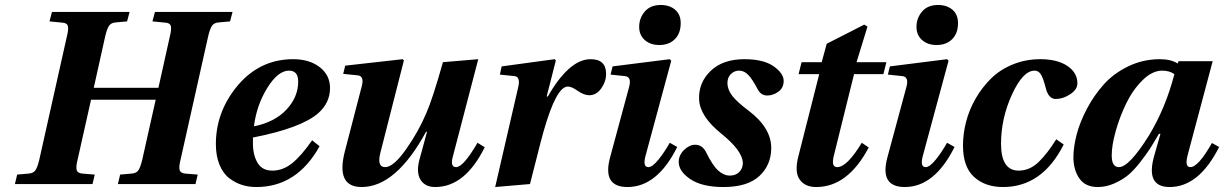

<svg xmlns="http://www.w3.org/2000/svg" viewBox="-20 -740 4922 772"><path d="M40 0 49 -38 94 -42Q114 -43 122.5 -55.5Q131 -68 138 -98L249 -594Q256 -621 253 -634.5Q250 -648 230 -649L179 -654L189 -692H501L491 -654L447 -650Q427 -649 418.5 -636.5Q410 -624 403 -594L357 -387H617L663 -594Q670 -621 667 -634.5Q664 -648 644 -649L593 -654L603 -692H915L905 -654L861 -650Q841 -649 832.5 -636.5Q824 -624 817 -594L706 -98Q699 -71 702 -57.5Q705 -44 725 -42L775 -38L766 0H454L463 -38L508 -42Q528 -43 536.5 -55.5Q545 -68 552 -98L606 -339H346L292 -98Q285 -71 288 -57.5Q291 -44 311 -42L361 -38L352 0Z M848 -161Q848 -286 929 -388Q1020 -502 1159 -502Q1224 -502 1265.5 -470Q1307 -438 1307 -386Q1307 -328 1261 -286Q1192 -225 997 -187V-163Q997 -117 1015.5 -85.5Q1034 -54 1075 -54Q1118 -54 1155 -84Q1192 -114 1235 -176L1265 -152Q1174 12 1011 12Q981 12 954.5 4Q928 -4 903 -22.5Q878 -41 863 -76.5Q848 -112 848 -161ZM1001 -232Q1085 -249 1132 -299.5Q1179 -350 1179 -412Q1179 -456 1142 -456Q1098 -456 1055 -387Q1012 -318 1001 -232Z M1360 -443 1368 -476 1599 -502 1604 -497 1510 -128Q1494 -68 1529 -68Q1562 -68 1612.5 -139.5Q1663 -211 1694 -285Q1719 -341 1761 -490L1903 -502L1802 -115Q1788 -68 1814 -68Q1843 -68 1900 -166L1929 -148Q1850 12 1730 12Q1689 12 1671 -17Q1653 -46 1666 -96L1697 -210H1693Q1572 12 1434 12Q1329 12 1367 -133L1434 -391Q1446 -434 1419 -437Z M1971 12 2064 -391Q2073 -431 2049 -434L1990 -440L1997 -473L2210 -502L2215 -497L2178 -352H2183Q2222 -422 2266 -462Q2310 -502 2355 -502Q2417 -502 2417 -443Q2417 -412 2397.5 -384.5Q2378 -357 2349 -357Q2328 -357 2301 -376Q2278 -392 2263 -392Q2217 -392 2166 -213Q2156 -178 2137.5 -104Q2119 -30 2111 0Z M2433 -107 2510 -392Q2520 -431 2493 -434L2435 -440L2443 -473L2673 -502L2679 -496L2576 -115Q2563 -68 2587 -68Q2603 -68 2627 -97.5Q2651 -127 2673 -166L2703 -149Q2623 12 2503 12Q2401 12 2433 -107ZM2550 -632Q2550 -667 2572.5 -693.5Q2595 -720 2637 -720Q2672 -720 2694.5 -701Q2717 -682 2717 -647Q2717 -606 2693.5 -582.5Q2670 -559 2631 -559Q2595 -559 2572.5 -579Q2550 -599 2550 -632Z M2709 -89Q2709 -116 2730.5 -137Q2752 -158 2775 -158Q2804 -158 2819 -128Q2845 -75 2867.5 -54.5Q2890 -34 2915 -34Q2938 -34 2952.5 -48.5Q2967 -63 2967 -86Q2964 -135 2881 -202Q2794 -272 2791 -340Q2788 -407 2837 -454.5Q2886 -502 2973 -502Q3050 -502 3090.5 -473.5Q3131 -445 3131 -415Q3131 -387 3110 -371.5Q3089 -356 3065 -356Q3039 -356 3026 -382Q3005 -422 2988.5 -439Q2972 -456 2952 -456Q2932 -456 2918 -441.5Q2904 -427 2905 -404Q2906 -377 2926 -352.5Q2946 -328 2990 -295Q3081 -226 3081 -145Q3081 -77 3033.5 -32.5Q2986 12 2889 12Q2803 12 2756 -19.5Q2709 -51 2709 -89Z M3190 -111 3274 -442H3191L3203 -490H3284L3304 -564L3455 -641L3468 -633L3424 -490H3544L3532 -442H3414L3332 -111Q3322 -68 3346 -68Q3386 -68 3445 -166L3473 -147Q3389 12 3262 12Q3216 12 3195 -18.5Q3174 -49 3190 -111Z M3548 -107 3625 -392Q3635 -431 3608 -434L3550 -440L3558 -473L3788 -502L3794 -496L3691 -115Q3678 -68 3702 -68Q3718 -68 3742 -97.5Q3766 -127 3788 -166L3818 -149Q3738 12 3618 12Q3516 12 3548 -107ZM3665 -632Q3665 -667 3687.5 -693.5Q3710 -720 3752 -720Q3787 -720 3809.5 -701Q3832 -682 3832 -647Q3832 -606 3808.5 -582.5Q3785 -559 3746 -559Q3710 -559 3687.5 -579Q3665 -599 3665 -632Z M3852 -155Q3852 -202 3864.5 -250.5Q3877 -299 3903 -344Q3929 -389 3965 -424.5Q4001 -460 4052.5 -481Q4104 -502 4163 -502Q4231 -502 4271.5 -475Q4312 -448 4312 -405Q4312 -380 4283 -361Q4254 -342 4225 -342Q4195 -342 4184 -389Q4174 -428 4164.5 -442Q4155 -456 4140 -456Q4093 -456 4049 -360Q4005 -264 4005 -162Q4005 -54 4076 -54Q4120 -54 4155.5 -88Q4191 -122 4227 -180L4257 -159Q4171 12 4013 12Q3941 12 3896.5 -28.5Q3852 -69 3852 -155Z M4296 -108Q4296 -149 4309 -199Q4322 -249 4350.5 -303Q4379 -357 4418.5 -401Q4458 -445 4517 -473.5Q4576 -502 4644 -502Q4687 -502 4715 -485L4719 -494H4856L4755 -115Q4743 -68 4766 -68Q4798 -68 4853 -165L4882 -149Q4801 12 4683 12Q4585 12 4621 -114L4646 -202H4640Q4619 -166 4605 -144Q4591 -122 4565 -88.5Q4539 -55 4516 -36Q4493 -17 4460.5 -2.5Q4428 12 4394 12Q4344 12 4320 -22.5Q4296 -57 4296 -108ZM4450 -115Q4450 -68 4479 -68Q4520 -68 4599 -194Q4667 -306 4702 -442Q4682 -456 4653 -456Q4613 -456 4574 -417.5Q4535 -379 4508.5 -324.5Q4482 -270 4466 -212.5Q4450 -155 4450 -115Z"/></svg>

Font: Heuristica
Style: Bold Italic
Weight: 700
Italic angle: -13°
Version: Version 1.0.2